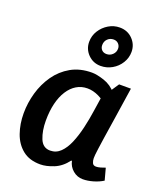

<svg xmlns="http://www.w3.org/2000/svg" viewBox="-144 -860 805 962"><g transform="rotate(20 259.0 -378.5)"><path d="M421 -500H484Q469 -398 458.5 -331Q448 -264 442 -223.5Q436 -183 433 -161Q430 -139 429 -128Q428 -117 428 -109Q428 -96 433 -84.5Q438 -73 453 -73Q463 -73 477 -77Q491 -81 501 -85L518 -22Q496 -8 467 0.5Q438 9 412 9Q382 9 359 -10.5Q336 -30 330 -59H326Q297 -20 257.5 -4Q218 12 186 12Q128 12 91.5 -17.5Q55 -47 38 -95.5Q21 -144 21 -201Q21 -256 36.5 -310.5Q52 -365 83.5 -410Q115 -455 162.5 -482Q210 -509 274 -509Q300 -509 339.5 -496Q379 -483 406 -450V-365Q372 -397 341 -412Q310 -427 280 -427Q248 -427 222 -411.5Q196 -396 177 -366.5Q158 -337 148 -296Q138 -255 138 -204Q138 -150 154 -110Q170 -70 209 -70Q241 -70 264 -92.5Q287 -115 303 -153Q319 -191 330 -238Q341 -285 348 -334L359 -407ZM327.7 -769Q369.3 -769 396.6 -741Q424 -713 424 -673.8Q424 -642 407 -614.5Q390 -587 362 -571Q334 -555 301.7 -555Q261.9 -555 234.4 -582.7Q207 -610.4 207 -649.4Q207 -682 224 -709Q241 -736 268.5 -752.5Q296 -769 327.7 -769ZM319.2 -702Q300 -702 287 -689.1Q274 -676.2 274 -656.5Q274 -641 283.5 -631Q293 -621 309.2 -621Q328 -621 341.5 -634.2Q355 -647.3 355 -666Q355 -681 345 -691.5Q335 -702 319.2 -702Z"/></g></svg>

Font: Rosario
Style: Italic
Weight: 400
Italic angle: -8.05°
Designer: Hector Gatti
Foundry: Omnibus Type
Version: Version 1.201